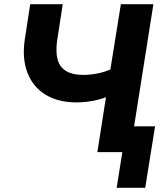

<svg xmlns="http://www.w3.org/2000/svg" viewBox="-20 -725 797 915"><path d="M536 170 563 0H444L485 -262Q459 -251 420.5 -244Q382 -237 344 -237Q258 -237 197.5 -273.5Q137 -310 110.5 -379Q84 -448 99 -543L124 -705H279L254 -543Q239 -451 269.5 -409.5Q300 -368 377 -368Q408 -368 442.5 -374.5Q477 -381 506 -394L556 -705H711L619 -123H719L672 170Z"/></svg>

Font: Nunito Sans 12pt ExtraBold
Style: Italic
Weight: 800
Italic angle: -9°
Designer: Vernon Adams
Foundry: Vernon Adams
Version: Version 3.101;gftools[0.9.27]